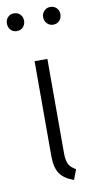

<svg xmlns="http://www.w3.org/2000/svg" viewBox="-96 -778 406 823"><g transform="rotate(-10 106.5 -366.0)"><path d="M26.9 -740.2Q43.9 -740.2 54.4 -729.2Q64.9 -718.3 64.9 -702.1Q64.9 -685.5 54.4 -674.3Q43.9 -663.1 26.9 -663.1Q10.7 -663.1 0.5 -674.3Q-9.8 -685.5 -9.8 -702.1Q-9.8 -718.3 0.5 -729.2Q10.7 -740.2 26.9 -740.2ZM185.1 -740.2Q202.1 -740.2 212.6 -729.2Q223.1 -718.3 223.1 -702.1Q223.1 -685.5 212.6 -674.3Q202.1 -663.1 185.1 -663.1Q169.4 -663.1 158.7 -674.3Q147.9 -685.5 147.9 -702.1Q147.9 -717.8 158.7 -729Q169.4 -740.2 185.1 -740.2ZM134.8 -522.9V-112.8Q134.8 -80.6 143.6 -64.2Q152.3 -47.9 173.8 -36.1L157.2 7.8Q115.2 -6.8 97.2 -33.4Q79.1 -60.1 79.1 -108.9V-522.9Z"/></g></svg>

Font: Fira Sans Compressed Light
Style: Regular
Weight: 300
Width: 1
Designer: Carrois Corporate & Edenspiekermann AG
Foundry: Carrois Corporate GbR & Edenspiekermann AG
Version: Version 4.203;PS 004.203;hotconv 1.0.88;makeotf.lib2.5.64775